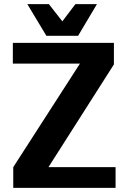

<svg xmlns="http://www.w3.org/2000/svg" viewBox="-20 -907 620 927"><path d="M538 -100V0H44V-100L366 -600H42V-700H530V-596L214 -100ZM112 -887H216L281 -804L344 -887H448L357 -734H204Z"/></svg>

Font: Krub
Style: Bold
Weight: 700
Version: Version 1.000; ttfautohint (v1.6)